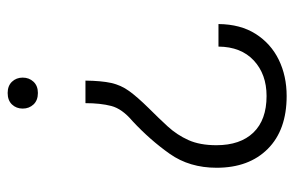

<svg xmlns="http://www.w3.org/2000/svg" viewBox="-153 -425 765 499"><g transform="rotate(-90 229.5 -175.5)"><path d="M277.3 -499Q277.3 -482.4 266.6 -470.9Q255.9 -459.5 237.3 -459.5Q218.3 -459.5 207.5 -470.9Q196.8 -482.4 196.8 -499Q196.8 -515.6 207.5 -526.9Q218.3 -538.1 237.3 -538.1Q255.9 -538.1 266.6 -526.9Q277.3 -515.6 277.3 -499ZM210.9 -335.9H269.5Q269 -294.4 263.4 -269Q257.8 -243.7 242.4 -222.4Q227.1 -201.2 197.8 -171.4Q172.4 -146 150.4 -122.1Q128.4 -98.1 115 -68.4Q101.6 -38.6 101.6 4.4Q101.6 66.4 134.5 100.6Q167.5 134.8 229.5 134.8Q286.1 134.8 321.8 101.6Q357.4 68.4 357.9 9.8H416.5Q416 66.9 390.9 106.4Q365.7 146 323.7 166.5Q281.7 187 229.5 187Q141.1 187 92 137.9Q43 88.9 43 4.9Q43 -65.4 79.1 -116.7Q115.2 -168 164.6 -213.9Q196.3 -240.7 203.6 -268.8Q210.9 -296.9 210.9 -335.9Z"/></g></svg>

Font: Vazirmatn FD ExtraLight
Style: Regular
Weight: 200
Designer: Saber Rastikerdar
Foundry: Saber Rastikerdar
Version: Version 33.003